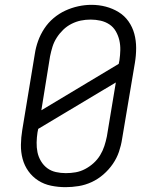

<svg xmlns="http://www.w3.org/2000/svg" viewBox="-20 -766 640 794"><path d="M251 8Q221 8 191.5 2Q162 -4 138 -19.5Q114 -35 97.5 -58Q81 -81 73.5 -109Q66 -137 66.5 -167.5Q67 -198 72 -228L124 -543Q128 -570 137.5 -596.5Q147 -623 163 -647.5Q179 -672 201.5 -691Q224 -710 250 -722Q276 -734 303.5 -740Q331 -746 358 -746Q389 -746 417.5 -738.5Q446 -731 470.5 -716Q495 -701 511.5 -677.5Q528 -654 535.5 -626Q543 -598 543 -567.5Q543 -537 538 -507L485 -192Q481 -165 472 -138.5Q463 -112 446.5 -88Q430 -64 407.5 -44.5Q385 -25 359 -13Q333 -1 305.5 3.5Q278 8 251 8ZM151 -310 471 -502 474 -517Q477 -538 477.5 -559Q478 -580 473.5 -599.5Q469 -619 459 -636.5Q449 -654 432.5 -665Q416 -676 396 -680.5Q376 -685 355 -685Q334 -685 314.5 -681Q295 -677 276 -667.5Q257 -658 241.5 -643Q226 -628 214.5 -610Q203 -592 197 -572.5Q191 -553 187 -533ZM252 -50Q273 -50 293 -53.5Q313 -57 332 -67Q351 -77 367 -91.5Q383 -106 394 -124Q405 -142 411.5 -162Q418 -182 422 -202L459 -425L138 -233L135 -218Q132 -198 131.5 -177Q131 -156 135 -136.5Q139 -117 149.5 -99.5Q160 -82 175.5 -70.5Q191 -59 211 -54.5Q231 -50 252 -50Z"/></svg>

Font: Iosevka Slab Light Extended
Style: Italic
Weight: 300
Width: 7
Italic angle: -9°
Monospace: yes
Designer: Belleve Invis
Foundry: Belleve Invis
Version: Version 11.1.0; ttfautohint (v1.8.3)